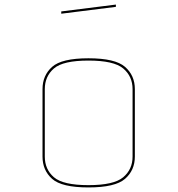

<svg xmlns="http://www.w3.org/2000/svg" viewBox="-20 -897 777 840"><path d="M570 -212Q570 -152 527 -114.5Q484 -77 367 -77Q250 -77 208 -114.5Q166 -152 166 -212V-507Q166 -567 208 -604.5Q250 -642 367 -642Q484 -642 527 -604.5Q570 -567 570 -507ZM176 -212Q176 -156 216 -121.5Q256 -87 367 -87Q478 -87 519 -121.5Q560 -156 560 -212V-507Q560 -563 519 -597.5Q478 -632 367 -632Q256 -632 216 -597.5Q176 -563 176 -507ZM248 -847 487 -877V-867L248 -837Z"/></svg>

Font: Bungee Hairline
Style: Regular
Weight: 400
Designer: David Jonathan Ross
Foundry: David Jonathan Ross
Version: Version 1.000;PS 1.0;hotconv 1.0.72;makeotf.lib2.5.5900